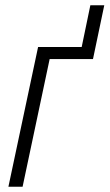

<svg xmlns="http://www.w3.org/2000/svg" viewBox="-20 -711 417 731"><path d="M12 0 125 -532H291L324 -691H377L334 -486H169L66 0Z"/></svg>

Font: Noto Sans Display SemiCondensed Light
Style: Italic
Weight: 300
Width: 4
Italic angle: -12°
Designer: Monotype Design Team
Foundry: Monotype Imaging Inc.
Version: Version 1.900